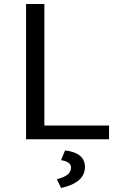

<svg xmlns="http://www.w3.org/2000/svg" viewBox="-20 -700 600 965"><path d="M203 -69H528V0H111V-680H203ZM307 56Q407 68 407 139Q407 218 287 245L266 201Q306 190 321.5 176Q337 162 337 142Q337 113 287 105Z"/></svg>

Font: Martel Sans
Style: Regular
Weight: 400
Designer: Dan Reynolds and Mathieu Réguer
Foundry: Dan Reynolds and Mathieu Réguer
Version: Version 1.001;PS 001.001;hotconv 1.0.70;makeotf.lib2.5.58329